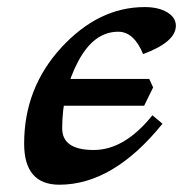

<svg xmlns="http://www.w3.org/2000/svg" viewBox="-20 -502 516 532"><path d="M144.5 9.8Q46.9 9.8 46.9 -104Q46.9 -258.3 150.1 -370.4Q253.4 -482.4 380.9 -482.4Q418.9 -482.4 443.1 -468Q467.3 -453.6 467.3 -430.7Q467.3 -385.7 376.5 -352.1Q351.1 -414.1 307.6 -414.1Q239.7 -414.1 196 -330.8Q152.3 -247.6 152.3 -146.5Q152.3 -86.4 239.7 -86.4Q325.2 -86.4 402.3 -182.6L430.2 -159.2Q293.9 9.8 144.5 9.8ZM379.4 -209H80.6L69.3 -227.5L95.7 -283.2H393.6L404.3 -259.8Z"/></svg>

Font: Kelvinch
Style: Bold Italic
Weight: 700
Italic angle: -10°
Designer: Paul James Miller
Foundry: High-Logic / Made with FontCreator
Version: Version 3.30 September 23, 2016